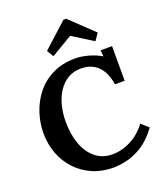

<svg xmlns="http://www.w3.org/2000/svg" viewBox="-174 -1085 1035 1214"><g transform="rotate(-20 344.0 -477.5)"><path d="M566 -476Q553 -559 510.5 -601Q468 -643 398 -644Q346 -644 307 -620Q268 -596 242.5 -556Q217 -516 204.5 -465Q192 -414 192 -360Q192 -274 216.5 -207.5Q241 -141 288 -103Q335 -65 402 -65Q465 -65 527 -97.5Q589 -130 631 -188L679 -144Q630 -77 576 -42.5Q522 -8 470.5 4Q419 16 378 16Q301 16 238 -11.5Q175 -39 129.5 -87.5Q84 -136 59.5 -200.5Q35 -265 35 -340Q35 -408 57 -475Q79 -542 122.5 -596.5Q166 -651 232 -683.5Q298 -716 385 -716Q424 -716 470.5 -703.5Q517 -691 558 -667L554 -709H631V-476ZM543 -774 404 -861 261 -776 234 -821 399 -971H418L575 -821Z"/></g></svg>

Font: Lora
Style: Weight 700
Weight: 700
Designer: Olga Karpushina, Alexei Vanyashin (Cyrillic)
Foundry: Cyreal
Version: Version 3.001